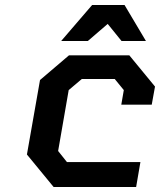

<svg xmlns="http://www.w3.org/2000/svg" viewBox="-20 -743 636 763"><path d="M223 -580 346 -723H475L560 -580H463L408 -648L329 -580ZM193 0 87 -129 139 -425 254 -523H494L596 -399L583 -327H462L472 -385L436 -429H305L253 -385L211 -143L246 -99H538L521 0Z"/></svg>

Font: Tomorrow Medium
Style: Italic
Weight: 500
Italic angle: -10°
Designer: Tony de Marco, Monica Rizzolli
Foundry: Just in Type
Version: Version 2.002